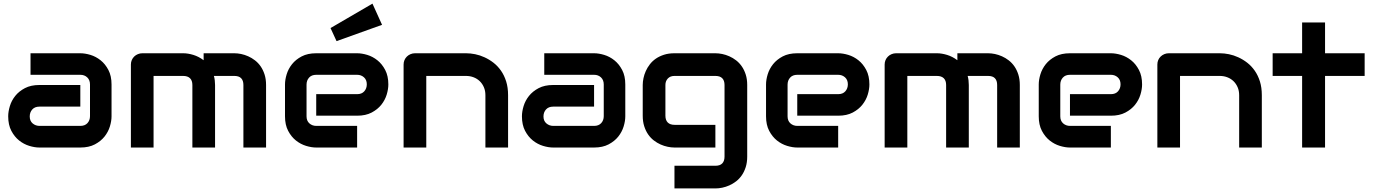

<svg xmlns="http://www.w3.org/2000/svg" viewBox="-20 -826 7685 1075"><path d="M604.5 -174.8Q604.5 -148.4 595.2 -117.9Q585.9 -87.4 565.2 -61.3Q544.4 -35.2 511 -17.6Q477.5 0 429.7 0H200.7Q174.3 0 143.8 -9.3Q113.3 -18.6 87.2 -39.3Q61 -60.1 43.5 -93.5Q25.9 -127 25.9 -174.8Q25.9 -201.2 35.2 -231.9Q44.4 -262.7 65.2 -288.8Q85.9 -314.9 119.4 -332.5Q152.8 -350.1 200.7 -350.1H429.7V-229H200.7Q174.8 -229 160.6 -213.1Q146.5 -197.3 146.5 -173.8Q146.5 -148.9 162.8 -135Q179.2 -121.1 201.7 -121.1H429.7Q455.6 -121.1 469.7 -136.7Q483.9 -152.3 483.9 -175.8V-353Q483.9 -377.9 468.5 -392.6Q453.1 -407.2 429.7 -407.2H150.9V-527.8H429.7Q456.1 -527.8 486.6 -518.6Q517.1 -509.3 543.2 -488.5Q569.3 -467.8 586.9 -434.3Q604.5 -400.9 604.5 -353Z M1184.1 0H1057.1V-350.1Q1057.1 -375 1043.9 -387.9Q1030.8 -400.9 1004.9 -400.9H839.8V0H712.9V-464.8Q712.9 -478 717.8 -489.5Q722.7 -501 731.4 -509.5Q740.2 -518.1 752 -522.9Q763.7 -527.8 776.9 -527.8H1005.9Q1032.2 -527.8 1062.5 -518.6Q1092.8 -509.3 1120.1 -488.8V-527.8H1292Q1310.1 -527.8 1330.1 -523.7Q1350.1 -519.5 1369.9 -510.7Q1389.6 -502 1407.7 -488Q1425.8 -474.1 1439.5 -454.3Q1453.1 -434.6 1461.4 -408.7Q1469.7 -382.8 1469.7 -350.1V0H1342.8V-350.1Q1342.8 -375 1330.3 -387.9Q1317.9 -400.9 1292 -400.9H1177.7Q1184.1 -377.4 1184.1 -350.1Z M2154.3 -353Q2154.3 -326.7 2145 -296.1Q2135.7 -265.6 2115 -239.5Q2094.2 -213.4 2060.8 -195.8Q2027.3 -178.2 1979.5 -178.2H1750.5V-298.8H1979.5Q2005.4 -298.8 2019.5 -314.7Q2033.7 -330.6 2033.7 -354Q2033.7 -378.9 2017.8 -393.1Q2002 -407.2 1979.5 -407.2H1750.5Q1724.6 -407.2 1710.4 -391.4Q1696.3 -375.5 1696.3 -352.1V-174.8Q1696.3 -149.4 1712.2 -135.3Q1728 -121.1 1751.5 -121.1H1979.5V0H1750.5Q1724.1 0 1693.6 -9.3Q1663.1 -18.6 1637 -39.3Q1610.8 -60.1 1593.3 -93.5Q1575.7 -127 1575.7 -174.8V-353Q1575.7 -379.4 1585 -409.9Q1594.2 -440.4 1615 -466.6Q1635.7 -492.7 1669.2 -510.3Q1702.6 -527.8 1750.5 -527.8H1979.5Q2005.9 -527.8 2036.4 -518.6Q2066.9 -509.3 2093 -488.5Q2119.1 -467.8 2136.7 -434.3Q2154.3 -400.9 2154.3 -353ZM2119.1 -687 1864.3 -595.7 1830.6 -668.9 2065.4 -805.7Z M2824.7 0H2697.8V-293Q2697.8 -317.9 2689.2 -337.6Q2680.7 -357.4 2666 -371.6Q2651.4 -385.7 2631.6 -393.3Q2611.8 -400.9 2588.9 -400.9H2366.7V0H2239.7V-464.8Q2239.7 -478 2244.6 -489.5Q2249.5 -501 2258.3 -509.5Q2267.1 -518.1 2278.8 -522.9Q2290.5 -527.8 2303.7 -527.8H2589.8Q2613.8 -527.8 2640.4 -522.5Q2667 -517.1 2693.1 -505.1Q2719.2 -493.2 2742.9 -474.9Q2766.6 -456.5 2784.9 -430.4Q2803.2 -404.3 2814 -370.1Q2824.7 -335.9 2824.7 -293Z M3481 -174.8Q3481 -148.4 3471.7 -117.9Q3462.4 -87.4 3441.7 -61.3Q3420.9 -35.2 3387.5 -17.6Q3354 0 3306.2 0H3077.1Q3050.8 0 3020.3 -9.3Q2989.7 -18.6 2963.6 -39.3Q2937.5 -60.1 2919.9 -93.5Q2902.3 -127 2902.3 -174.8Q2902.3 -201.2 2911.6 -231.9Q2920.9 -262.7 2941.7 -288.8Q2962.4 -314.9 2995.8 -332.5Q3029.3 -350.1 3077.1 -350.1H3306.2V-229H3077.1Q3051.3 -229 3037.1 -213.1Q3022.9 -197.3 3022.9 -173.8Q3022.9 -148.9 3039.3 -135Q3055.7 -121.1 3078.1 -121.1H3306.2Q3332 -121.1 3346.2 -136.7Q3360.4 -152.3 3360.4 -175.8V-353Q3360.4 -377.9 3345 -392.6Q3329.6 -407.2 3306.2 -407.2H3027.3V-527.8H3306.2Q3332.5 -527.8 3363 -518.6Q3393.6 -509.3 3419.7 -488.5Q3445.8 -467.8 3463.4 -434.3Q3481 -400.9 3481 -353Z M4163.6 50.8Q4163.6 83.5 4155.3 109.6Q4147 135.7 4133.3 155.5Q4119.6 175.3 4101.6 189.2Q4083.5 203.1 4063.7 211.9Q4043.9 220.7 4023.7 224.9Q4003.4 229 3985.4 229H3756.3V102.1H3985.4Q4011.2 102.1 4023.9 88.9Q4036.6 75.7 4036.6 50.8V-350.1Q4036.6 -375 4023.9 -387.9Q4011.2 -400.9 3985.4 -400.9H3756.3Q3732.9 -400.9 3719.2 -386.5Q3705.6 -372.1 3705.6 -350.1V-178.2Q3705.6 -153.3 3718.8 -140.1Q3731.9 -127 3757.3 -127H3985.4V0H3756.3Q3738.3 0 3718.3 -4.2Q3698.2 -8.3 3678.5 -17.1Q3658.7 -25.9 3640.6 -39.8Q3622.6 -53.7 3608.9 -73.5Q3595.2 -93.3 3586.9 -119.4Q3578.6 -145.5 3578.6 -178.2V-350.1Q3578.6 -368.2 3582.8 -388.2Q3586.9 -408.2 3595.7 -428Q3604.5 -447.8 3618.4 -465.8Q3632.3 -483.9 3652.1 -497.6Q3671.9 -511.2 3697.8 -519.5Q3723.6 -527.8 3756.3 -527.8H3985.4Q4003.4 -527.8 4023.7 -523.7Q4043.9 -519.5 4063.7 -510.7Q4083.5 -502 4101.6 -488Q4119.6 -474.1 4133.3 -454.3Q4147 -434.6 4155.3 -408.7Q4163.6 -382.8 4163.6 -350.1Z M4847.7 -353Q4847.7 -326.7 4838.4 -296.1Q4829.1 -265.6 4808.3 -239.5Q4787.6 -213.4 4754.2 -195.8Q4720.7 -178.2 4672.9 -178.2H4443.8V-298.8H4672.9Q4698.7 -298.8 4712.9 -314.7Q4727.1 -330.6 4727.1 -354Q4727.1 -378.9 4711.2 -393.1Q4695.3 -407.2 4672.9 -407.2H4443.8Q4418 -407.2 4403.8 -391.4Q4389.6 -375.5 4389.6 -352.1V-174.8Q4389.6 -149.4 4405.5 -135.3Q4421.4 -121.1 4444.8 -121.1H4672.9V0H4443.8Q4417.5 0 4387 -9.3Q4356.4 -18.6 4330.3 -39.3Q4304.2 -60.1 4286.6 -93.5Q4269 -127 4269 -174.8V-353Q4269 -379.4 4278.3 -409.9Q4287.6 -440.4 4308.3 -466.6Q4329.1 -492.7 4362.5 -510.3Q4396 -527.8 4443.8 -527.8H4672.9Q4699.2 -527.8 4729.7 -518.6Q4760.3 -509.3 4786.4 -488.5Q4812.5 -467.8 4830.1 -434.3Q4847.7 -400.9 4847.7 -353Z M5404.3 0H5277.3V-350.1Q5277.3 -375 5264.2 -387.9Q5251 -400.9 5225.1 -400.9H5060.1V0H4933.1V-464.8Q4933.1 -478 4938 -489.5Q4942.9 -501 4951.7 -509.5Q4960.4 -518.1 4972.2 -522.9Q4983.9 -527.8 4997.1 -527.8H5226.1Q5252.4 -527.8 5282.7 -518.6Q5313 -509.3 5340.3 -488.8V-527.8H5512.2Q5530.3 -527.8 5550.3 -523.7Q5570.3 -519.5 5590.1 -510.7Q5609.9 -502 5627.9 -488Q5646 -474.1 5659.7 -454.3Q5673.3 -434.6 5681.6 -408.7Q5689.9 -382.8 5689.9 -350.1V0H5563V-350.1Q5563 -375 5550.5 -387.9Q5538.1 -400.9 5512.2 -400.9H5397.9Q5404.3 -377.4 5404.3 -350.1Z M6374.5 -353Q6374.5 -326.7 6365.2 -296.1Q6356 -265.6 6335.2 -239.5Q6314.5 -213.4 6281 -195.8Q6247.6 -178.2 6199.7 -178.2H5970.7V-298.8H6199.7Q6225.6 -298.8 6239.7 -314.7Q6253.9 -330.6 6253.9 -354Q6253.9 -378.9 6238 -393.1Q6222.2 -407.2 6199.7 -407.2H5970.7Q5944.8 -407.2 5930.7 -391.4Q5916.5 -375.5 5916.5 -352.1V-174.8Q5916.5 -149.4 5932.4 -135.3Q5948.2 -121.1 5971.7 -121.1H6199.7V0H5970.7Q5944.3 0 5913.8 -9.3Q5883.3 -18.6 5857.2 -39.3Q5831.1 -60.1 5813.5 -93.5Q5795.9 -127 5795.9 -174.8V-353Q5795.9 -379.4 5805.2 -409.9Q5814.5 -440.4 5835.2 -466.6Q5856 -492.7 5889.4 -510.3Q5922.9 -527.8 5970.7 -527.8H6199.7Q6226.1 -527.8 6256.6 -518.6Q6287.1 -509.3 6313.2 -488.5Q6339.4 -467.8 6356.9 -434.3Q6374.5 -400.9 6374.5 -353Z M7044.9 0H6918V-293Q6918 -317.9 6909.4 -337.6Q6900.9 -357.4 6886.2 -371.6Q6871.6 -385.7 6851.8 -393.3Q6832 -400.9 6809.1 -400.9H6586.9V0H6460V-464.8Q6460 -478 6464.8 -489.5Q6469.7 -501 6478.5 -509.5Q6487.3 -518.1 6499 -522.9Q6510.7 -527.8 6523.9 -527.8H6810.1Q6834 -527.8 6860.6 -522.5Q6887.2 -517.1 6913.3 -505.1Q6939.5 -493.2 6963.1 -474.9Q6986.8 -456.5 7005.1 -430.4Q7023.4 -404.3 7034.2 -370.1Q7044.9 -335.9 7044.9 -293Z M7620.6 -400.9H7398.9V0H7270.5V-400.9H7105.5V-527.8H7270.5V-700.2H7398.9V-527.8H7620.6Z"/></svg>

Font: Audiowide
Style: Regular
Weight: 400
Version: Version 1.003